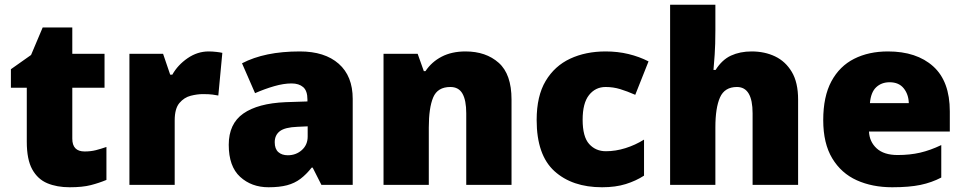

<svg xmlns="http://www.w3.org/2000/svg" viewBox="-20 -873 4069 810"><path d="M337 -234Q363 -234 384.5 -239.5Q406 -245 429 -253V-114Q398 -101 363 -92Q328 -83 274 -83Q220 -83 179.5 -100Q139 -117 116 -158.5Q93 -200 93 -275V-503H26V-581L111 -641L160 -757H285V-646H421V-503H285V-288Q285 -234 337 -234Z M860 -656Q876 -656 893 -654Q910 -652 918 -650L901 -470Q891 -472 876.5 -474Q862 -476 836 -476Q812 -476 784.5 -469Q757 -462 737 -438.5Q717 -415 717 -365V-93H526V-646H668L698 -558H707Q730 -599 771.5 -627.5Q813 -656 860 -656Z M1245 -656Q1350 -656 1409 -604Q1468 -552 1468 -456V-93H1336L1299 -166H1295Q1272 -137 1247.5 -118.5Q1223 -100 1191 -91.5Q1159 -83 1113 -83Q1041 -83 993 -127Q945 -171 945 -262Q945 -351 1006.5 -394Q1068 -437 1185 -442L1277 -445V-453Q1277 -490 1259 -505.5Q1241 -521 1210 -521Q1177 -521 1137 -509.5Q1097 -498 1056 -480L1001 -606Q1049 -631 1109.5 -643.5Q1170 -656 1245 -656ZM1234 -338Q1182 -336 1160.5 -319.5Q1139 -303 1139 -273Q1139 -245 1154 -231.5Q1169 -218 1194 -218Q1229 -218 1253.5 -240Q1278 -262 1278 -297V-340Z M1944 -656Q2030 -656 2084 -608Q2138 -560 2138 -453V-93H1947V-395Q1947 -450 1931 -478Q1915 -506 1880 -506Q1826 -506 1807.5 -462Q1789 -418 1789 -335V-93H1598V-646H1742L1768 -573H1775Q1801 -612 1843.5 -634Q1886 -656 1944 -656Z M2520 -83Q2394 -83 2319 -151Q2244 -219 2244 -367Q2244 -468 2282 -531.5Q2320 -595 2385.5 -625.5Q2451 -656 2535 -656Q2586 -656 2631.5 -645Q2677 -634 2716 -614L2660 -473Q2626 -488 2596.5 -497Q2567 -506 2535 -506Q2492 -506 2465 -472Q2438 -438 2438 -368Q2438 -296 2465.5 -265.5Q2493 -235 2536 -235Q2577 -235 2618.5 -248Q2660 -261 2697 -284V-132Q2663 -110 2620 -96.5Q2577 -83 2520 -83Z M2998 -745Q2998 -684 2995 -642Q2992 -600 2990 -578H2999Q3026 -621 3064 -638.5Q3102 -656 3151 -656Q3206 -656 3250 -635Q3294 -614 3320.5 -569.5Q3347 -525 3347 -453V-93H3155V-395Q3155 -506 3089 -506Q3037 -506 3017.5 -462Q2998 -418 2998 -336V-93H2807V-853H2998Z M3726 -656Q3847 -656 3917 -593Q3987 -530 3987 -403V-318H3646Q3648 -275 3678.5 -247Q3709 -219 3767 -219Q3819 -219 3862 -229Q3905 -239 3951 -261V-124Q3911 -103 3863.5 -93Q3816 -83 3744 -83Q3660 -83 3594.5 -112.5Q3529 -142 3491 -205Q3453 -268 3453 -366Q3453 -466 3487.5 -530Q3522 -594 3583.5 -625Q3645 -656 3726 -656ZM3733 -526Q3699 -526 3676.5 -505Q3654 -484 3650 -438H3814Q3813 -475 3792.5 -500.5Q3772 -526 3733 -526Z"/></svg>

Font: Noto Sans Kannada UI Black
Style: Regular
Weight: 900
Designer: Jelle Bosma - Monotype Design Team
Foundry: Monotype Imaging Inc.
Version: Version 2.005; ttfautohint (v1.8.4.7-5d5b)